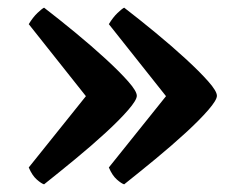

<svg xmlns="http://www.w3.org/2000/svg" viewBox="-20 -510 622 501"><path d="M95 -29Q88 -31 76 -41.5Q64 -52 55 -73L233 -295L232 -224L55 -447Q66 -465 77.5 -476Q89 -487 95 -490Q134 -460 176.5 -425Q219 -390 255.5 -356.5Q292 -323 314.5 -297.5Q337 -272 337 -260Q337 -249 314.5 -223Q292 -197 255.5 -163.5Q219 -130 176.5 -95Q134 -60 95 -29ZM304 -29Q297 -31 285 -41.5Q273 -52 264 -73L442 -295L441 -224L264 -447Q275 -465 286.5 -476Q298 -487 304 -490Q343 -460 385.5 -425Q428 -390 464.5 -356.5Q501 -323 523.5 -297.5Q546 -272 546 -260Q546 -249 523.5 -223Q501 -197 464.5 -163.5Q428 -130 385.5 -95Q343 -60 304 -29Z"/></svg>

Font: Texturina Medium 12pt
Style: Bold
Weight: 700
Version: Version 1.002